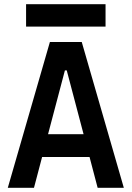

<svg xmlns="http://www.w3.org/2000/svg" viewBox="-20 -893 626 913"><path d="M17.1 0 217.3 -693.4H368.7L568.8 0H444.3L405.8 -146.5H180.2L141.6 0ZM208.5 -254.9H377.4L297.4 -558.1H288.6ZM104 -766.6V-873H481.9V-766.6Z"/></svg>

Font: CaskaydiaCove NFP SemiBold
Style: Regular
Weight: 600
Designer: Aaron Bell
Foundry: Saja Typeworks
Version: Version 2111.001; VTT 6.35;Nerd Fonts 3.1.1